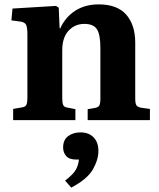

<svg xmlns="http://www.w3.org/2000/svg" viewBox="-20 -548 726 876"><path d="M40 0V-51L80 -58Q95 -60 100 -69Q105 -78 105 -105V-391Q105 -423 99 -435Q93 -447 71 -450L32 -455L37 -509L235 -521L248 -513L252 -419H255Q279 -471 324 -499.5Q369 -528 430 -528Q515 -528 556 -481Q597 -434 597 -353V-98Q597 -76 602.5 -67.5Q608 -59 627 -56L664 -51V0H380V-50L411 -55Q428 -58 433 -66.5Q438 -75 438 -98V-329Q438 -391 422 -415Q406 -439 365 -439Q322 -439 293 -408Q264 -377 264 -318V-100Q264 -78 268.5 -68.5Q273 -59 288 -57L324 -50V0ZM305 308 277 276Q315 247 326.5 225.5Q338 204 340 180H328Q296 180 282 164Q268 148 268 125Q268 90 291 73Q314 56 347 56Q385 56 407 78.5Q429 101 429 141Q429 180 404 224.5Q379 269 305 308Z"/></svg>

Font: Literata 36pt
Style: Bold
Weight: 700
Designer: Latin by Veronika Burian and Jose Scaglione. Greek by Irene Vlachou. Cyrillic by Vera Evstafieva.
Foundry: TypeTogether
Version: Version 3.002